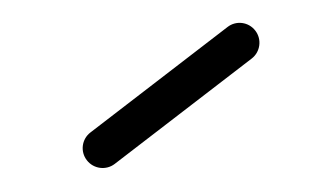

<svg xmlns="http://www.w3.org/2000/svg" viewBox="-20 -425 275 164"><path d="M78 -285 195 -375C202.4 -380.7 203.8 -391.4 198.1 -398.8C192.4 -406.3 181.7 -407.7 174.3 -401.9L57.3 -311.9C49.8 -306.2 48.4 -295.5 54.2 -288.1C59.9 -280.7 70.6 -279.3 78 -285Z"/></svg>

Font: LetsTraceRuled
Style: Medium
Weight: 500
Version: Version 003.000